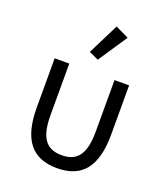

<svg xmlns="http://www.w3.org/2000/svg" viewBox="-144 -878 856 989"><g transform="rotate(20 284.0 -383.5)"><path d="M291 -585 397 -744 324 -779 239 -609ZM160 -234V-516H80V-246C80 -68 149 12 284 12C419 12 488 -68 488 -246V-516H408V-234C408 -114 372 -59 284 -59C196 -59 160 -114 160 -234Z"/></g></svg>

Font: Braiins Sans
Style: Regular
Weight: 400
Designer: Mike Abbink, Paul van der Laan, Pieter van Rosmalen, Jiri Chlebus, Lubos Buracinsky
Foundry: Bold Monday, Sudetype
Version: Version 1.000;hotconv 1.0.109;makeotfexe 2.5.65596